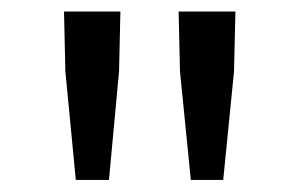

<svg xmlns="http://www.w3.org/2000/svg" viewBox="-20 -791 514 329"><path d="M109.9 -482.7 92 -668.7 89.7 -771.2H186.3L184 -668.7L166.7 -482.7ZM307 -482.7 288.4 -668.7 286.1 -771.2H383.4L381 -668.7L362.5 -482.7Z"/></svg>

Font: Noto Sans HK Thin
Style: Regular
Weight: 100
Designer: Ryoko NISHIZUKA 西塚涼子 (kana, bopomofo & ideographs); Paul D. Hunt (Latin, Greek & Cyrillic); Sandoll Communications 산돌커뮤니
Foundry: Adobe
Version: Version 2.004-H2;hotconv 1.0.118;makeotfexe 2.5.65603